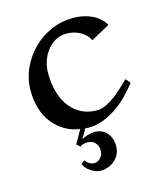

<svg xmlns="http://www.w3.org/2000/svg" viewBox="-89 -448 573 683"><g transform="rotate(-15 197.5 -106.5)"><path d="M381.8 -106Q364.7 -84 344.5 -63.2Q324.2 -42.5 300.5 -26.4Q276.9 -10.3 250.5 -0.2Q224.1 9.8 195.8 9.8Q192.9 9.8 189.9 9.3Q187 8.8 184.1 8.8L164.1 43.9Q172.4 38.6 181.2 35.9Q189.9 33.2 197.3 31.7Q206.1 29.8 213.9 29.8Q224.6 29.8 235.6 33.9Q246.6 38.1 254.9 46.6Q263.2 55.2 268.6 67.9Q273.9 80.6 273.9 98.1Q273.9 115.2 267.1 128.4Q260.3 141.6 249.5 150.6Q238.8 159.7 225.6 164.3Q212.4 168.9 200.2 168.9Q188.5 168.9 176.8 164.1Q167 160.2 156.2 151.9Q145.5 143.6 138.2 127.9L151.9 118.2Q156.2 125.5 161.6 129.2Q167 132.8 171.4 134.8Q176.8 136.7 182.1 137.2Q195.8 137.2 206.3 126.2Q216.8 115.2 216.8 98.1Q216.8 82.5 206.5 70.8Q196.3 59.1 179.2 59.1Q172.4 59.1 167 60.1Q162.1 61 157.7 62.7Q153.3 64.5 151.9 67.9L138.2 56.2L166 6.8Q135.7 2.4 111.1 -12Q86.4 -26.4 68.4 -49.1Q50.3 -71.8 40.5 -102.5Q30.8 -133.3 30.8 -169.9Q30.8 -212.9 48.1 -251.5Q65.4 -290 94.5 -319.1Q123.5 -348.1 162.1 -365Q200.7 -381.8 243.2 -381.8Q259.8 -381.8 276.6 -378.7Q293.5 -375.5 308.8 -368.9Q324.2 -362.3 337.2 -351.3Q350.1 -340.3 358.9 -325.2L289.1 -287.1Q284.2 -298.8 275.1 -307.6Q266.1 -316.4 254.9 -322.3Q243.7 -328.1 231.2 -331.1Q218.8 -334 207 -334Q183.6 -334 165 -323.5Q146.5 -313 133.5 -296.1Q120.6 -279.3 113.8 -258.1Q106.9 -236.8 106.9 -214.8Q106.9 -172.9 117.2 -140.6Q127.4 -108.4 145.5 -86.4Q163.6 -64.5 188 -53.2Q212.4 -42 241.2 -42Q257.8 -42 275.4 -50.3Q293 -58.6 309.3 -71Q325.7 -83.5 340.6 -97.7Q355.5 -111.8 367.2 -123Z"/></g></svg>

Font: Redressed
Style: Regular
Weight: 400
Designer: Astigmatic (AOETI)
Foundry: Astigmatic (AOETI)
Version: Version 1.001